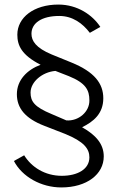

<svg xmlns="http://www.w3.org/2000/svg" viewBox="-20 -753 519 842"><path d="M249 69C361 69 435 11 435 -67C435 -122 400 -161 340 -195C389 -219 433 -254 433 -322C433 -387 394 -438 293 -479L207 -514C137 -543 118 -574 118 -605C118 -652 163 -683 240 -683C298 -683 342 -651 374 -609L420 -635C386 -687 320 -733 236 -733C128 -733 56 -676 56 -601C56 -554 74 -512 158 -469C99 -447 54 -402 54 -340C54 -280 89 -234 175 -201L265 -166C349 -132 372 -100 372 -63C372 -11 320 18 251 18C177 18 118 -20 86 -72L41 -47C77 22 160 69 249 69ZM271 -225 206 -253C131 -284 114 -308 114 -347C114 -393 164 -437 223 -442L282 -419C356 -389 372 -358 372 -313C373 -263 325 -221 271 -225Z"/></svg>

Font: United Sans ExtraLight
Style: Regular
Weight: 200
Designer: Pablo Impallari, Rodrigo Fuenzalida (Modified by Dan O. Williams)
Version: Version 1.000;PS 001.000;hotconv 1.0.88;makeotf.lib2.5.64775